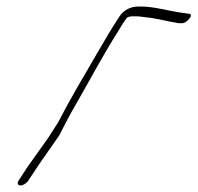

<svg xmlns="http://www.w3.org/2000/svg" viewBox="-20 -546 605 588"><path d="M66.9 7 95.1 -36 161.2 -131 181.4 -170C188.9 -185 196.8 -199 204.7 -213C249.5 -290 294.9 -377 342.9 -452C349.6 -463 361.9 -484 369.1 -492C373.4 -495 380.2 -496 388.2 -496H398.6C408.2 -496 417 -494 427 -493C460.1 -490 493.2 -480 527.8 -475H534.8C551.3 -472 577 -504 558 -504L551.5 -505L536.5 -507C498 -512 451.9 -526 413.6 -526H403.2C380.8 -526 359.3 -516 345.4 -495C318.9 -454 309.4 -438 276.9 -382C231.8 -304 197.7 -248 157.8 -171L127 -123L65.1 -36L36.9 7C32 15 34.6 22 42.6 22C50.6 22 62 15 66.9 7Z"/></svg>

Font: MewTooHand
Style: UltimateCondIta
Weight: 400
Designer: Mew Too, Robert Jablonski
Version: Version 0.77